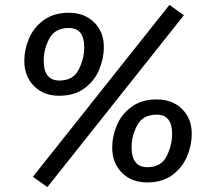

<svg xmlns="http://www.w3.org/2000/svg" viewBox="-20 -731 860 782"><path d="M114 -11 173 31 729 -669 670 -711ZM79 -484Q79 -529 98 -574Q117 -619 158 -649Q199 -679 260 -679Q324 -679 363.5 -640Q403 -601 403 -539Q403 -494 384.5 -448.5Q366 -403 325 -372Q284 -341 221 -341Q158 -341 118.5 -380.5Q79 -420 79 -484ZM323 -539Q323 -617 260 -617Q204 -617 181 -574Q158 -531 158 -484Q158 -403 222 -403Q278 -403 300.5 -447.5Q323 -492 323 -539ZM437 -131Q437 -176 456 -221Q475 -266 516 -296Q557 -326 618 -326Q682 -326 721.5 -287Q761 -248 761 -186Q761 -141 742.5 -95.5Q724 -50 683 -19Q642 12 579 12Q516 12 476.5 -27.5Q437 -67 437 -131ZM681 -186Q681 -264 618 -264Q562 -264 539 -221Q516 -178 516 -131Q516 -50 580 -50Q636 -50 658.5 -94.5Q681 -139 681 -186Z"/></svg>

Font: FiraGO
Style: Italic
Weight: 400
Italic angle: -8°
Designer: bBox Type GmbH
Foundry: bBox Type GmbH
Version: Version 1.001